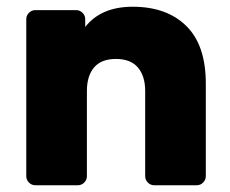

<svg xmlns="http://www.w3.org/2000/svg" viewBox="-20 -550 684 570"><path d="M564 0H438Q427 0 419 -8Q411 -16 411 -27V-280Q411 -324 389.5 -349.5Q368 -375 324 -375Q281 -375 259.5 -350Q238 -325 238 -280V-27Q238 -16 230 -8Q222 0 211 0H85Q74 0 66 -8Q58 -16 58 -27V-493Q58 -504 66 -512Q74 -520 85 -520H206Q217 -520 225 -512Q233 -504 233 -493V-470Q280 -530 374 -530Q475 -530 533 -473Q591 -416 591 -302V-27Q591 -16 583 -8Q575 0 564 0Z"/></svg>

Font: Rubik
Style: Regular
Weight: 700
Designer: Hubert & Fischer
Foundry: Hubert & Fischer
Version: Version 1.100